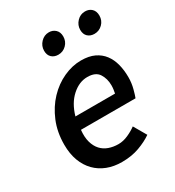

<svg xmlns="http://www.w3.org/2000/svg" viewBox="-171 -797 831 911"><g transform="rotate(-30 244.0 -341.5)"><path d="M223 -580Q201 -580 187 -593Q173 -606 173 -630Q173 -656 191.5 -675.5Q210 -695 236 -695Q257 -695 271.5 -681.5Q286 -668 286 -644Q286 -617 267.5 -598.5Q249 -580 223 -580ZM421 -580Q399 -580 385 -593Q371 -606 371 -630Q371 -656 389.5 -675.5Q408 -695 434 -695Q456 -695 470 -681.5Q484 -668 484 -644Q484 -617 465.5 -598.5Q447 -580 421 -580ZM33 -196Q33 -265 56.5 -321.5Q80 -378 118.5 -418.5Q157 -459 205 -481Q253 -503 301 -503Q344 -503 373.5 -489Q403 -475 421.5 -450.5Q440 -426 448.5 -393Q457 -360 457 -322Q457 -290 449 -260Q441 -230 436 -218H137Q133 -179 141 -151Q149 -123 165.5 -105Q182 -87 206 -78.5Q230 -70 258 -70Q284 -70 311 -82Q338 -94 358 -109L398 -40Q368 -19 325.5 -3.5Q283 12 230 12Q186 12 150 -2Q114 -16 88 -42.5Q62 -69 47.5 -107.5Q33 -146 33 -196ZM146 -286H363Q365 -296 366.5 -306.5Q368 -317 368 -329Q368 -365 350.5 -392.5Q333 -420 288 -420Q243 -420 203.5 -384.5Q164 -349 146 -286Z"/></g></svg>

Font: TypoPRO Source Sans Pro
Style: Italic
Weight: 600
Italic angle: -11°
Designer: Paul D. Hunt
Foundry: Adobe Systems Incorporated
Version: Version 1.075;PS 2.000;hotconv 1.0.86;makeotf.lib2.5.63406